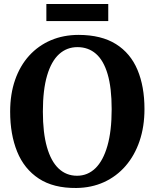

<svg xmlns="http://www.w3.org/2000/svg" viewBox="-20 -926 771 957"><path d="M360.2 11Q246.5 12.1 173.5 -35.9Q100.4 -84 65.5 -170.1Q30.6 -256.2 30.6 -369.3Q30.6 -457.1 55.2 -527.7Q79.8 -598.3 125.3 -648.5Q170.9 -698.6 233.6 -725.4Q296.3 -752.1 372.4 -752.1Q485.5 -751.7 558 -706.2Q630.5 -660.7 665.3 -577.8Q700.1 -494.9 700.1 -382.4Q700.1 -294.9 675.6 -222.9Q651.1 -150.9 605.9 -98.8Q560.7 -46.7 498.3 -18.2Q435.9 10.2 360.2 11ZM364.1 -50Q416.9 -50 455.6 -87.5Q494.2 -125 515.4 -199Q536.6 -272.9 536.6 -381.7Q536.6 -488 516.5 -556.3Q496.4 -624.7 458.2 -657.9Q420 -691.1 366 -691.1Q313.1 -691.1 274.5 -656.1Q235.9 -621.1 214.8 -549.7Q193.7 -478.4 193.7 -369.7Q193.7 -263.9 214 -192.9Q234.2 -121.9 272.3 -85.9Q310.4 -50 364.1 -50ZM519.6 -906.2V-820.9H211.1V-906.2Z"/></svg>

Font: Merriweather Light
Style: Regular
Weight: 300
Designer: Eben Sorkin
Foundry: Eben Sorkin
Version: Version 2.100